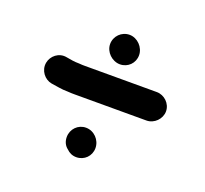

<svg xmlns="http://www.w3.org/2000/svg" viewBox="-94 -649 780 729"><g transform="rotate(20 295.5 -285.0)"><path d="M221 -92C221 -74 228 -59 241 -49C252 -38 265 -32 281 -32C313 -32 338 -57 338 -89C338 -122 311 -150 278 -150C246 -150 221 -124 221 -92ZM255 -480C255 -448 284 -420 316 -420C348 -420 373 -445 373 -477C373 -509 345 -538 313 -538C281 -538 255 -512 255 -480ZM542 -312C542 -343 515 -369 484 -369H194C187 -369 179 -369 170 -370C149 -370 136 -373 118 -376C84 -383 56 -358 51 -330C45 -297 69 -268 97 -263C121 -260 138 -255 166 -255C177 -254 186 -254 194 -254H484C515 -254 542 -281 542 -312Z"/></g></svg>

Font: Electronic
Style: UltHv
Weight: 900
Version: Version 1.011